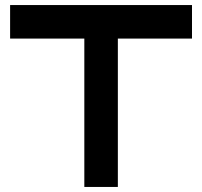

<svg xmlns="http://www.w3.org/2000/svg" viewBox="-20 -740 799 760"><path d="M313.8 0V-587.3H20V-720H740V-587.3H446.5V0Z"/></svg>

Font: Orbitron
Style: Regular
Weight: 400
Designer: Matt McInerney
Foundry: The League of Moveable Type
Version: Version 2.001